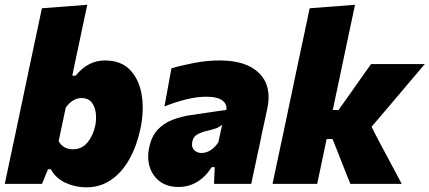

<svg xmlns="http://www.w3.org/2000/svg" viewBox="-25 -768 1794 802"><path d="M335.5 14.5Q289.5 14.5 248.5 -4.5Q207.5 -23.5 187.5 -61H175.5L150.5 0H-5Q6 -52.5 16.5 -102Q27 -151.5 40.5 -214.5L99 -493Q112 -554 124.5 -612.5Q137 -671 150 -733.5L339.5 -748Q327 -690 313.8 -626.8Q300.5 -563.5 285.5 -493.5L277 -452H291Q342.5 -515.5 413 -515.5Q480.5 -515.5 518.5 -475.8Q556.5 -436 567 -370.8Q577.5 -305.5 561.5 -230Q546.5 -159 515.8 -103.8Q485 -48.5 439.5 -17Q394 14.5 335.5 14.5ZM279.5 -144.5Q317 -144.5 340.5 -173Q364 -201.5 373 -243.5Q378.5 -272 374.8 -298.5Q371 -325 356.5 -341.8Q342 -358.5 316 -358.5Q296.5 -358.5 279.5 -347.8Q262.5 -337 249.5 -318L220 -178.5Q238.5 -144.5 279.5 -144.5Z M720 13Q674 13 643.2 -9.8Q612.5 -32.5 600.5 -70.2Q588.5 -108 598.5 -153.5Q608.5 -200 634.2 -227Q660 -254 696.2 -267.8Q732.5 -281.5 773.5 -287.5L920 -309Q925 -331 904.8 -347.5Q884.5 -364 836.5 -364Q798 -364 754 -353.2Q710 -342.5 662 -323.5L691 -482.5Q729 -494 784.2 -504.8Q839.5 -515.5 893 -515.5Q1004.5 -515.5 1058 -461.8Q1111.5 -408 1091.5 -314Q1085.5 -287.5 1080.2 -262Q1075 -236.5 1069 -210.5L1062.5 -178Q1054 -138.5 1044.5 -94.5Q1035 -50.5 1024.5 0H869L872 -70H859.5Q806 13 720 13ZM816.5 -129Q837 -129 855 -140.8Q873 -152.5 887 -173.5L903 -247Q893.5 -238.5 880.2 -233Q867 -227.5 836 -220.5Q815.5 -215.5 798.8 -206.2Q782 -197 778 -175Q774 -152.5 786.2 -140.8Q798.5 -129 816.5 -129Z M1113.5 0Q1124.5 -52.5 1135 -102.5Q1145.5 -152.5 1159 -214.5L1217.5 -493Q1230.5 -553.5 1243 -612.5Q1255.5 -671.5 1268.5 -733.5L1458 -748Q1445.5 -690 1432.2 -626.8Q1419 -563.5 1404 -493L1365 -308.5H1389L1437 -376Q1459 -407.5 1481 -438.5Q1503 -469.5 1525 -500.5H1749.5Q1710.5 -454.5 1672 -409.2Q1633.5 -364 1594.5 -317.5L1527 -238.5L1553.5 -186.5Q1578.5 -140.5 1603.2 -93.5Q1628 -46.5 1653 0H1438.5Q1427 -28.5 1415.5 -57.2Q1404 -86 1393 -114.5L1364 -187.5H1339.5L1337 -176Q1327 -128.5 1318.2 -86.8Q1309.5 -45 1300 0Z"/></svg>

Font: Commissioner ExtraBold
Style: Italic
Weight: 800
Italic angle: -12°
Designer: Kostas Bartsokas
Foundry: Kostas Bartsokas
Version: Version 1.000; ttfautohint (v1.8.3)